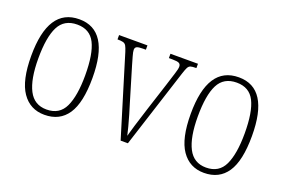

<svg xmlns="http://www.w3.org/2000/svg" viewBox="-79 -788 1536 1043"><g transform="rotate(20 689.5 -266.5)"><path d="M228 10Q145 10 98.5 -57.5Q52 -125 52 -267Q52 -543 231 -543Q406 -543 406 -267Q406 -124 361 -57Q316 10 228 10ZM229 -21Q304 -21 334 -85Q364 -149 364 -267Q364 -391 333.5 -451.5Q303 -512 230 -512Q155 -512 124 -451Q93 -390 93 -267Q93 -147 125.5 -84Q158 -21 229 -21Z M525 -462Q518 -484 512 -494.5Q506 -505 494.5 -508Q483 -511 462 -511V-536H626V-511H610Q583 -511 573.5 -506Q564 -501 564 -488Q564 -477 571 -452.5Q578 -428 584 -407L643 -210Q652 -182 661.5 -149Q671 -116 679 -86Q687 -56 691 -37Q696 -57 709.5 -101Q723 -145 744 -211L795 -369Q810 -418 819 -445.5Q828 -473 828 -486Q828 -500 818 -505.5Q808 -511 779 -511H759V-536H918V-511H914Q895 -511 885 -508Q875 -505 869 -493.5Q863 -482 855 -457L708 0H666Z M1150 10Q1067 10 1020.5 -57.5Q974 -125 974 -267Q974 -543 1153 -543Q1328 -543 1328 -267Q1328 -124 1283 -57Q1238 10 1150 10ZM1151 -21Q1226 -21 1256 -85Q1286 -149 1286 -267Q1286 -391 1255.5 -451.5Q1225 -512 1152 -512Q1077 -512 1046 -451Q1015 -390 1015 -267Q1015 -147 1047.5 -84Q1080 -21 1151 -21Z"/></g></svg>

Font: Noto Serif Bengali Condensed ExtraLight
Style: Regular
Weight: 200
Width: 3
Designer: Juan Bruce, Universal Thirst, Indian Type Foundry and the Monotype Design Team.
Foundry: Monotype Imaging Inc.
Version: Version 2.003; ttfautohint (v1.8.4.7-5d5b)